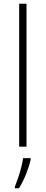

<svg xmlns="http://www.w3.org/2000/svg" viewBox="-20 -780 242 1021"><path d="M121 0H82V-760H121ZM143 69Q135 105 118.5 146Q102 187 81 221H59V213Q66 196 75.5 168.5Q85 141 92.5 111.5Q100 82 103 61H143Z"/></svg>

Font: Noto Sans Gujarati SemiCondensed ExtraLight
Style: Regular
Weight: 200
Width: 4
Designer: Jelle Bosma - Monotype Design Team, Universal Thirst
Foundry: Monotype Imaging Inc.
Version: Version 2.106; ttfautohint (v1.8.4.7-5d5b)